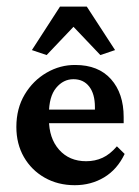

<svg xmlns="http://www.w3.org/2000/svg" viewBox="-20 -541 411 567"><path d="M200.7 5.9Q150.9 5.9 111.8 -16.4Q72.8 -38.6 50.5 -77.4Q28.3 -116.2 28.3 -166Q28.3 -220.7 53 -262Q77.6 -303.2 117.7 -326.4Q157.7 -349.6 202.6 -349.1Q270.5 -349.1 307.9 -307.1Q345.2 -265.1 345.2 -195.3V-177.2H112.3V-217.3H272.5L260.3 -199.7V-224.6Q260.3 -263.7 243.4 -285.4Q226.6 -307.1 196.8 -307.1Q167 -307.1 145.8 -281.5Q124.5 -255.9 124.5 -204.1V-189Q124.5 -132.8 154.5 -98.9Q184.6 -64.9 234.4 -64.9Q260.7 -64.9 282.7 -75Q304.7 -85 325.2 -108.9L348.1 -86.4Q326.2 -40.5 287.6 -17.3Q249 5.9 200.7 5.9ZM319.8 -393.1 276.4 -378.4 171.4 -488.8H222.7L117.7 -378.4L74.2 -393.1L157.2 -521.5H236.3Z"/></svg>

Font: Lateef SemiBold
Style: Regular
Weight: 600
Designer: SIL International
Foundry: SIL International
Version: Version 4.200